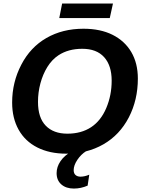

<svg xmlns="http://www.w3.org/2000/svg" viewBox="-20 -861 818 1088"><path d="M453.1 -698.2Q548.8 -698.2 617.7 -663.8Q686.5 -629.4 723.9 -566.2Q761.2 -502.9 761.2 -415.5Q761.2 -294.9 710 -195.8Q658.2 -96.2 565.9 -43.2Q473.6 9.8 355 9.8Q261.2 9.8 191.4 -25.4Q122.1 -60.5 85.4 -126.2Q48.8 -191.9 48.8 -279.8Q48.8 -395 100.6 -494.1Q151.9 -593.3 243.2 -645.8Q334.5 -698.2 453.1 -698.2ZM446.3 -584.5Q367.2 -584.5 311.5 -547.9Q274.4 -523.4 248.5 -481.7Q222.7 -439.9 209 -388.7Q195.3 -337.4 195.3 -283.7Q195.3 -193.8 239.3 -148.7Q283.2 -103.5 361.8 -103.5Q440.4 -103.5 496.1 -140.1Q551.8 -176.8 582.3 -249Q612.8 -321.3 612.8 -403.8Q612.8 -489.7 570.1 -537.1Q527.3 -584.5 446.3 -584.5ZM398.4 207.5Q354.5 207.5 327.6 184.1Q300.8 160.6 300.8 120.1Q300.8 84.5 323 52Q345.2 19.5 388.7 -4.9H468.8Q439 13.7 418.2 44.9Q397.5 76.2 397.5 103Q397.5 121.6 408.2 130.9Q418.9 140.1 436 140.1Q459.5 140.1 485.8 128.9L476.6 190.9Q438.5 207.5 398.4 207.5ZM620.1 -840.8 602.1 -758.8H315.9L332 -840.8Z"/></svg>

Font: Arimo
Style: Bold Italic
Weight: 700
Italic angle: -12°
Designer: Steve Matteson
Foundry: Monotype Imaging Inc.
Version: Version 1.33